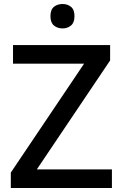

<svg xmlns="http://www.w3.org/2000/svg" viewBox="-20 -939 614 959"><path d="M539 0H34V-77L400 -621H45V-714H530V-637L164 -93H539ZM293 -919Q317 -919 334.5 -905Q352 -891 352 -858Q352 -826 334.5 -811.5Q317 -797 293 -797Q267 -797 249.5 -811.5Q232 -826 232 -858Q232 -891 249.5 -905Q267 -919 293 -919Z"/></svg>

Font: Noto Sans Kannada Medium
Style: Regular
Weight: 500
Designer: Jelle Bosma - Monotype Design Team
Foundry: Monotype Imaging Inc.
Version: Version 2.005; ttfautohint (v1.8.4.7-5d5b)